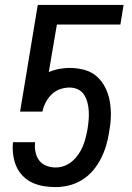

<svg xmlns="http://www.w3.org/2000/svg" viewBox="-20 -755 540 783"><path d="M207 8Q182 8 158 4Q134 0 113 -9.5Q92 -19 75.5 -35Q59 -51 49 -71.5Q39 -92 35 -115.5Q31 -139 32 -164L33 -175H123V-173Q121 -153 125 -134Q129 -115 140 -100.5Q151 -86 169 -79Q187 -72 207 -72Q225 -72 242.5 -78.5Q260 -85 274.5 -97.5Q289 -110 300 -126Q311 -142 318 -159Q325 -176 329.5 -194Q334 -212 337 -229Q340 -248 341.5 -266Q343 -284 342 -302Q341 -320 336.5 -337Q332 -354 323 -368.5Q314 -383 298 -390.5Q282 -398 264 -398Q245 -398 225.5 -391.5Q206 -385 191 -370.5Q176 -356 166.5 -337.5Q157 -319 153 -300H62L134 -735H484L471 -655H212L179 -461Q200 -470 221.5 -474Q243 -478 264 -478Q295 -478 324.5 -470Q354 -462 375.5 -442.5Q397 -423 410 -396.5Q423 -370 428 -340Q433 -310 432 -279Q431 -248 425 -216Q421 -189 413 -162Q405 -135 392 -109Q379 -83 359.5 -60Q340 -37 315 -21.5Q290 -6 262 1Q234 8 207 8Z"/></svg>

Font: Iosevka SS04 Medium Oblique
Style: Regular
Weight: 500
Italic angle: -9°
Monospace: yes
Designer: Belleve Invis
Foundry: Belleve Invis
Version: Version 19.0.0; ttfautohint (v1.8.4)